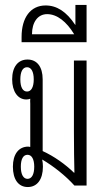

<svg xmlns="http://www.w3.org/2000/svg" viewBox="-20 -748 422 774"><path d="M92 6C130 6 153 -25 153 -76C153 -86 152 -96 150 -105C196 -78 245 -39 280 0H329V-504H278V-219C278 -143 279 -100 280 -52H278C243 -86 198 -118 152 -139V-428C152 -479 129 -508 91 -508C53 -508 29 -479 29 -428C29 -379 52 -347 86 -347C92 -347 97 -348 102 -350C102 -344 101 -338 102 -330V-202C102 -184 102 -169 102 -156C99 -156 97 -156 94 -157C55 -157 32 -126 32 -76C32 -25 54 6 92 6ZM89 -379C72 -379 62 -396 62 -428C62 -458 71 -477 89 -477C106 -477 116 -459 116 -428C116 -397 106 -379 89 -379ZM91 -27C74 -27 64 -45 64 -76C64 -106 73 -124 91 -124C108 -124 118 -106 118 -76C118 -45 108 -27 91 -27Z M67 -578H329V-728H284V-648H283C248 -701 209 -726 164 -726C103 -726 67 -677 67 -599ZM109 -610C109 -658 132 -691 170 -691C210 -691 248 -661 279 -610Z"/></svg>

Font: Noto Sans Thai Looped UI Condensed Light
Style: Regular
Weight: 300
Width: 3
Designer: Cadson Demak Team
Foundry: Cadson Demak Co., Ltd.
Version: Version 1.000